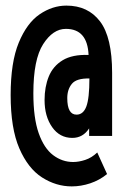

<svg xmlns="http://www.w3.org/2000/svg" viewBox="-20 -654 440 685"><path d="M236 11Q180 11 130 -21Q80 -53 49 -124.5Q18 -196 18 -315Q18 -432 47 -502Q76 -572 121.5 -603Q167 -634 217 -634Q294 -634 337 -577.5Q380 -521 380 -394V-169H298V-196Q276 -162 238 -162Q193 -162 166 -200.5Q139 -239 139 -297Q139 -344 154 -381Q169 -418 203.5 -439Q238 -460 296 -458Q292 -551 215 -551Q169 -551 134 -496.5Q99 -442 99 -321Q99 -233 118 -179Q137 -125 169.5 -100.5Q202 -76 241 -76Q261 -76 284 -83.5Q307 -91 327 -110L362 -33Q335 -11 302 0Q269 11 236 11ZM253 -245Q277 -245 288 -274Q299 -303 299 -374Q253 -375 236.5 -355Q220 -335 220 -304Q220 -245 253 -245Z"/></svg>

Font: Inconsolata Condensed ExtraBold
Style: Regular
Weight: 800
Width: 3
Monospace: yes
Designer: Raph Levien, Cyreal, Brenton Simpson
Foundry: Raph Levien, Cyreal, Google
Version: Version 3.001; ttfautohint (v1.8.2.53-6de2)